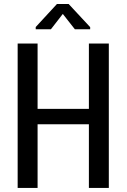

<svg xmlns="http://www.w3.org/2000/svg" viewBox="-20 -925 623 945"><path d="M515.6 0H417.5V-313.5H165V0H66.9V-710.9H165V-389.2H417.5V-710.9H515.6ZM423.8 -791.5V-780.8H348.6L289.1 -856.4L230.5 -780.8H155.8V-792L260.3 -905.3H317.9Z"/></svg>

Font: Franco
Style: Regular
Weight: 400
Designer: Google
Version: Version 1.200311; 2013